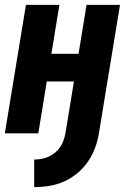

<svg xmlns="http://www.w3.org/2000/svg" viewBox="-20 -550 540 792"><path d="M121 222V108Q136 108 151 105.5Q166 103 180 96.5Q194 90 206.5 80Q219 70 228 57Q237 44 242 29.5Q247 15 250 0L285 -214H173L138 0H0L87 -530H225L192 -328H304L337 -530H475L388 0Q383 31 372 60.5Q361 90 342.5 117Q324 144 298.5 165Q273 186 243.5 199Q214 212 183 217Q152 222 121 222Z"/></svg>

Font: Iosevka Curly Heavy Oblique
Style: Regular
Weight: 900
Italic angle: -9°
Monospace: yes
Designer: Belleve Invis
Foundry: Belleve Invis
Version: Version 11.1.0; ttfautohint (v1.8.3)